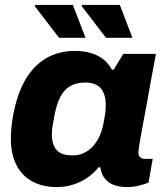

<svg xmlns="http://www.w3.org/2000/svg" viewBox="-20 -745 670 777"><path d="M210 12Q153 12 111 -10.5Q69 -33 46.5 -77Q24 -121 24 -185Q24 -205 26 -226.5Q28 -248 32 -272Q48 -363 82.5 -422Q117 -481 168 -510Q219 -539 283 -539Q317 -539 345.5 -531Q374 -523 396 -506.5Q418 -490 433 -463H440L479 -527H611L587 -398Q581 -362 574 -325Q567 -288 561 -255Q555 -222 550 -195Q545 -168 542.5 -151Q540 -134 540 -129Q540 -115 547.5 -108.5Q555 -102 567 -102H598L581 -6Q564 1 541 6.5Q518 12 493 12Q463 12 440.5 3.5Q418 -5 404 -23Q397 -31 392.5 -43Q388 -55 386 -68H379Q347 -29 303 -8.5Q259 12 210 12ZM274 -116Q299 -116 320 -126Q341 -136 357 -154Q373 -172 384 -197Q395 -222 400 -252Q404 -272 405.5 -284.5Q407 -297 407.5 -305.5Q408 -314 408 -320Q408 -348 399.5 -368.5Q391 -389 373 -400Q355 -411 326 -411Q289 -411 264 -396.5Q239 -382 224 -352.5Q209 -323 201 -281Q196 -255 193.5 -240Q191 -225 190.5 -215.5Q190 -206 190 -200Q190 -159 209.5 -137.5Q229 -116 274 -116ZM409 -592 310 -721 312 -725H465L516 -592ZM219 -592 120 -721 123 -725H275L326 -592Z"/></svg>

Font: Archivo SemiBold ExtraBold
Style: Italic
Weight: 800
Italic angle: -10°
Version: Version 2.001